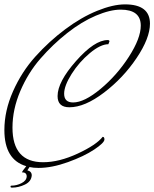

<svg xmlns="http://www.w3.org/2000/svg" viewBox="-20 -733 705 877"><path d="M449 -108Q457 -108 457 -96Q457 -81 410.5 -50Q364 -19 290.5 7.5Q217 34 156 34Q132 34 115 30L105 45Q125 50 125 68Q123 96 94 110Q65 124 35 124Q28 124 28 119.5Q28 115 32 115Q56 115 78.5 103.5Q101 92 102 73Q102 54 80 54Q81 50 100 26Q0 -3 0 -139Q0 -227 39.5 -316Q79 -405 141.5 -474.5Q204 -544 277.5 -599Q351 -654 423.5 -683.5Q496 -713 551 -713Q665 -713 665 -625Q665 -559 604 -468Q543 -377 455 -310Q367 -243 297 -243Q243 -243 243 -294Q243 -359 327.5 -454.5Q412 -550 472 -550Q480 -550 480 -544L475 -531Q439 -531 390 -490Q341 -449 307 -395Q273 -341 273 -305Q273 -265 314 -265Q365 -265 439.5 -327Q514 -389 568.5 -473.5Q623 -558 623 -616Q623 -689 531 -689Q483 -689 418 -661.5Q353 -634 287 -582Q221 -530 164.5 -465Q108 -400 72.5 -316.5Q37 -233 37 -150Q37 8 177 8Q250 8 335 -31.5Q420 -71 449 -108Z"/></svg>

Font: Mr De Haviland
Style: Regular
Weight: 400
Designer: Alejandro Paul
Foundry: Alejandro Paul
Version: Version 1.000